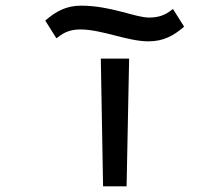

<svg xmlns="http://www.w3.org/2000/svg" viewBox="-20 -658 791 678"><path d="M266 -638C212 -638 176 -616 143 -588L140 -585L179 -523L184 -526C206 -544 229 -554 264 -554C340 -554 430 -512 504 -512C559 -512 593 -533 627 -561L630 -564L591 -626L586 -623C564 -605 541 -596 506 -596C457 -596 372 -638 266 -638ZM436 -451H336L344 0H427Z"/></svg>

Font: Charger Monospace
Style: Regular
Weight: 400
Designer: Jasper
Foundry: Cannot Into Space Fonts
Version: Version 0.980